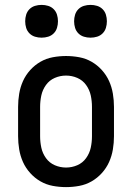

<svg xmlns="http://www.w3.org/2000/svg" viewBox="-20 -757 540 785"><path d="M250 8Q223 8 196 3Q169 -2 145.5 -15.5Q122 -29 103.5 -49.5Q85 -70 74 -94.5Q63 -119 58.5 -146Q54 -173 54 -200V-320Q54 -347 58.5 -374Q63 -401 74 -425.5Q85 -450 103.5 -470.5Q122 -491 145.5 -504.5Q169 -518 196 -523Q223 -528 250 -528Q277 -528 304 -523Q331 -518 354.5 -504.5Q378 -491 396.5 -470.5Q415 -450 426 -425.5Q437 -401 441.5 -374Q446 -347 446 -320V-200Q446 -173 441.5 -146Q437 -119 426 -94.5Q415 -70 396.5 -49.5Q378 -29 354.5 -15.5Q331 -2 304 3Q277 8 250 8ZM250 -72Q274 -72 296 -81.5Q318 -91 332 -110.5Q346 -130 351 -153Q356 -176 356 -200V-320Q356 -344 351 -367Q346 -390 332 -409.5Q318 -429 296 -438.5Q274 -448 250 -448Q226 -448 204 -438.5Q182 -429 168 -409.5Q154 -390 149 -367Q144 -344 144 -320V-200Q144 -176 149 -153Q154 -130 168 -110.5Q182 -91 204 -81.5Q226 -72 250 -72ZM350 -603Q336 -603 323 -607Q310 -611 300.5 -620.5Q291 -630 287 -643Q283 -656 283 -670Q283 -684 287 -697Q291 -710 300.5 -719.5Q310 -729 323 -733Q336 -737 350 -737Q364 -737 377 -733Q390 -729 399.5 -719.5Q409 -710 413 -697Q417 -684 417 -670Q417 -656 413 -643Q409 -630 399.5 -620.5Q390 -611 377 -607Q364 -603 350 -603ZM150 -603Q136 -603 123 -607Q110 -611 100.5 -620.5Q91 -630 87 -643Q83 -656 83 -670Q83 -684 87 -697Q91 -710 100.5 -719.5Q110 -729 123 -733Q136 -737 150 -737Q164 -737 177 -733Q190 -729 199.5 -719.5Q209 -710 213 -697Q217 -684 217 -670Q217 -656 213 -643Q209 -630 199.5 -620.5Q190 -611 177 -607Q164 -603 150 -603Z"/></svg>

Font: Iosevka SS18 Medium
Style: Regular
Weight: 500
Monospace: yes
Designer: Belleve Invis
Foundry: Belleve Invis
Version: Version 25.1.1; ttfautohint (v1.8.4)